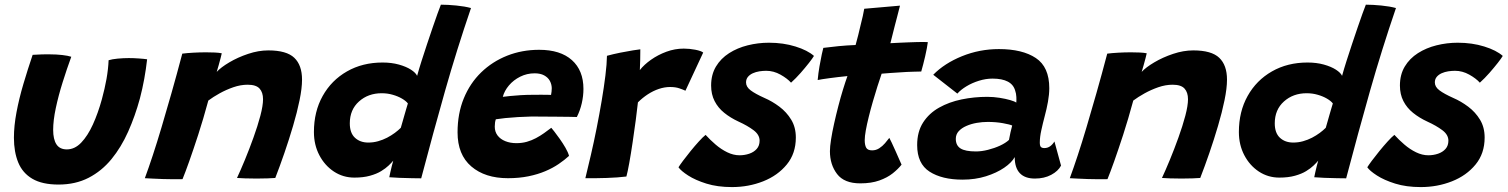

<svg xmlns="http://www.w3.org/2000/svg" viewBox="-20 -740 6282 800"><path d="M432.5 -489Q446.5 -493.5 470.5 -495.8Q494.5 -498 516.5 -498Q535.5 -498 557.5 -496.5Q579.5 -495 593 -493Q588.5 -452.5 581 -411.2Q573.5 -370 563 -330Q543 -256.5 514 -191.5Q485 -126.5 444.5 -77Q404 -27.5 349.2 0.8Q294.5 29 224 29Q156 29 115 5Q74 -19 56 -63Q38 -107 38 -166Q38 -215.5 48.8 -272.5Q59.5 -329.5 77.5 -390.2Q95.5 -451 116 -511.5Q130 -512.5 151.2 -513.2Q172.5 -514 189.5 -513.5Q214.5 -513.5 239 -510.8Q263.5 -508 277 -503.5Q258.5 -453 241 -397.2Q223.5 -341.5 212.5 -289.8Q201.5 -238 201.5 -199Q201.5 -159.5 215.2 -138.5Q229 -117.5 258.5 -117.5Q291.5 -117.5 318.5 -145.8Q345.5 -174 367 -221.2Q388.5 -268.5 404.5 -326.5Q416.5 -370.5 423.8 -411.2Q431 -452 432.5 -489Z M740.5 6.5Q725 7 703 6.8Q681 6.5 658.5 6Q640.5 5.5 616.5 4.2Q592.5 3 583.5 2.5Q599 -39.5 616.5 -92.5Q634 -145.5 653.2 -210Q672.5 -274.5 694.2 -351Q716 -427.5 739.5 -516.5Q759 -519 785.8 -520.5Q812.5 -522 838.5 -522Q857.5 -522 874.5 -521.2Q891.5 -520.5 904 -518Q903 -513.5 899.5 -499.2Q896 -485 891.2 -468.5Q886.5 -452 883 -440.5Q900.5 -459.5 935.5 -480.2Q970.5 -501 1013.8 -515.5Q1057 -530 1098 -530Q1174 -530 1206.2 -499.2Q1238.5 -468.5 1238.5 -408Q1238.5 -372.5 1228.2 -322.5Q1218 -272.5 1201.2 -215.8Q1184.5 -159 1165 -102.5Q1145.5 -46 1127 1.5Q1116.5 2.5 1095 3.2Q1073.5 4 1049 4Q1023.5 4 1000.8 3.2Q978 2.5 967.5 1.5Q982 -29.5 1000.5 -74.2Q1019 -119 1036.2 -167Q1053.5 -215 1064.8 -257.5Q1076 -300 1076 -326.5Q1076 -355 1061.5 -371Q1047 -387 1012 -387Q982.5 -387 952.2 -376.5Q922 -366 895 -351Q868 -336 848 -321Q826.5 -242 805.8 -178.2Q785 -114.5 768.5 -68Q752 -21.5 740.5 6.5Z M1602 -1.5Q1603.5 -8.5 1606.2 -21.5Q1609 -34.5 1612.5 -48.2Q1616 -62 1618.5 -70.5Q1611.5 -62 1599.2 -50.2Q1587 -38.5 1568.2 -27Q1549.5 -15.5 1521.8 -7.8Q1494 0 1456.5 0Q1409.5 0 1371.2 -25.2Q1333 -50.5 1310.5 -93.5Q1288 -136.5 1288 -190Q1288 -275 1324.5 -340.2Q1361 -405.5 1425.8 -442.5Q1490.5 -479.5 1574 -479.5Q1611.5 -479.5 1642 -471Q1672.5 -462.5 1692.2 -449.8Q1712 -437 1718 -424Q1725.5 -451.5 1736.5 -486Q1747.5 -520.5 1759.5 -556.5Q1771.5 -592.5 1782.8 -625.5Q1794 -658.5 1803.2 -683.8Q1812.5 -709 1817 -720.5Q1846 -720.5 1881.5 -717Q1917 -713.5 1942.5 -706.5Q1883.5 -534 1834.2 -360.5Q1785 -187 1735 3Q1723 3 1697.2 2.5Q1671.5 2 1644.5 1Q1617.5 0 1602 -1.5ZM1514.5 -146Q1535.5 -146 1555.2 -151.5Q1575 -157 1592.8 -166.2Q1610.5 -175.5 1625 -186.2Q1639.5 -197 1650 -207.5Q1653 -217.5 1657 -231.8Q1661 -246 1665.2 -260.5Q1669.5 -275 1673.2 -288Q1677 -301 1679.5 -309Q1671.5 -319.5 1654.8 -329.2Q1638 -339 1616.2 -345.2Q1594.5 -351.5 1570.5 -351.5Q1514 -351.5 1475.8 -317.2Q1437.5 -283 1437.5 -226Q1437.5 -186 1459 -166Q1480.5 -146 1514.5 -146Z M2351 -90.5Q2332.5 -73.5 2308 -56.8Q2283.5 -40 2252.2 -26.8Q2221 -13.5 2182 -5.5Q2143 2.5 2096.5 2.5Q2001 2.5 1943.8 -46.5Q1886.5 -95.5 1886.5 -188.5Q1886.5 -267 1912.5 -330.2Q1938.5 -393.5 1985 -438.5Q2031.5 -483.5 2093.2 -508Q2155 -532.5 2226.5 -532.5Q2315 -532.5 2363 -489.5Q2411 -446.5 2411 -369.5Q2411 -340 2404 -309.5Q2397 -279 2383.5 -252.5Q2377 -253 2352.2 -253.2Q2327.5 -253.5 2296.2 -253.8Q2265 -254 2237 -254.2Q2209 -254.5 2195.5 -254.5Q2167.5 -254 2138.5 -252.2Q2109.5 -250.5 2085.2 -248Q2061 -245.5 2046 -243Q2041.5 -231 2041.5 -212.5Q2041.5 -191 2053.2 -175.5Q2065 -160 2085.5 -151.8Q2106 -143.5 2132 -143.5Q2155 -143.5 2175.2 -149.2Q2195.5 -155 2213.2 -164.5Q2231 -174 2246.8 -185.2Q2262.5 -196.5 2277 -207.5Q2279.5 -205 2289.5 -192.2Q2299.5 -179.5 2312.2 -161.5Q2325 -143.5 2336 -124.5Q2347 -105.5 2351 -90.5ZM2075 -336.5Q2087 -338 2106 -340Q2125 -342 2149.8 -343.5Q2174.5 -345 2202.5 -345Q2219 -345.5 2234.2 -345.2Q2249.5 -345 2261 -345Q2272.5 -345 2276 -344.5Q2277.5 -351 2278.2 -358.5Q2279 -366 2279 -373Q2278.5 -389.5 2270.8 -403.5Q2263 -417.5 2247.2 -426Q2231.5 -434.5 2207.5 -434.5Q2175.5 -434.5 2147.5 -420.5Q2119.5 -406.5 2100.5 -384Q2081.5 -361.5 2075 -336.5Z M2646 -448Q2663.5 -470.5 2692.5 -491Q2721.5 -511.5 2756.8 -524.5Q2792 -537.5 2829 -537.5Q2852.5 -537.5 2877 -532.8Q2901.5 -528 2910 -521L2836 -362Q2826.5 -366.5 2810.5 -372Q2794.5 -377.5 2772 -377.5Q2749 -377.5 2725.2 -369.5Q2701.5 -361.5 2679.2 -347Q2657 -332.5 2638 -313.5Q2635 -284 2629 -239.5Q2623 -195 2616 -147.5Q2609 -100 2602 -61.2Q2595 -22.5 2590 -4.5Q2554 0 2507.5 1.5Q2461 3 2419 2.5Q2429.5 -40.5 2442 -94.2Q2454.5 -148 2466 -206Q2477.5 -264 2487 -320.2Q2496.5 -376.5 2502.5 -425Q2508.5 -473.5 2509 -507.5Q2534.5 -514.5 2564.2 -520.5Q2594 -526.5 2617.5 -530.2Q2641 -534 2648 -534.5Q2648 -517 2647.5 -489.8Q2647 -462.5 2646 -448Z M3030 39.5Q2969.5 39.5 2923.2 25Q2877 10.5 2847.2 -8.8Q2817.5 -28 2807 -43Q2812.5 -52 2826.2 -70.5Q2840 -89 2857.5 -110.5Q2875 -132 2891.8 -150.5Q2908.5 -169 2920 -178Q2938.5 -157.5 2961.5 -137.8Q2984.5 -118 3010.2 -105.5Q3036 -93 3061.5 -93Q3082.5 -93 3101.8 -99.5Q3121 -106 3133 -119.5Q3145 -133 3145 -154Q3145 -178.5 3119.8 -197.5Q3094.5 -216.5 3057 -233.5Q3023.5 -249 2997.8 -269.8Q2972 -290.5 2957.5 -318.8Q2943 -347 2943 -383.5Q2943 -429 2963.2 -462.8Q2983.5 -496.5 3018 -518.5Q3052.5 -540.5 3095.5 -551.2Q3138.5 -562 3184 -562Q3244 -562 3294.5 -546.2Q3345 -530.5 3371.5 -507Q3366 -497.5 3350.8 -478Q3335.5 -458.5 3316 -436.2Q3296.5 -414 3276 -395.5Q3260.5 -413 3232 -429Q3203.5 -445 3172.5 -445Q3159 -445 3144.2 -442.8Q3129.5 -440.5 3116.8 -434.8Q3104 -429 3096.2 -419.5Q3088.5 -410 3088.5 -396.5Q3088.5 -378 3107.8 -363.5Q3127 -349 3165 -332Q3197.5 -318 3227.5 -295.5Q3257.5 -273 3276.8 -241.2Q3296 -209.5 3296 -167Q3296 -100.5 3258.2 -54.5Q3220.5 -8.5 3159.8 15.5Q3099 39.5 3030 39.5Z M3736.5 -54Q3722.5 -36 3700 -18Q3677.5 0 3644 12Q3610.5 24 3564.5 24Q3497.5 24 3467.8 -15Q3438 -54 3438 -110Q3438 -129 3442.8 -159.2Q3447.5 -189.5 3455.5 -225.2Q3463.5 -261 3473 -297.8Q3482.5 -334.5 3492.5 -367Q3502.5 -399.5 3511 -423Q3470.5 -419 3435.5 -414.2Q3400.5 -409.5 3387 -406.5Q3389.5 -434.5 3394.5 -463.5Q3399.5 -492.5 3404.2 -514Q3409 -535.5 3410.5 -540.5Q3441 -544.5 3474.8 -547.8Q3508.5 -551 3545 -552.5Q3550.5 -572.5 3556 -594Q3561.5 -615.5 3566 -636Q3571 -654.5 3575 -673.2Q3579 -692 3581 -703.5L3730 -716.5Q3729 -713.5 3726 -701Q3723 -688.5 3718.2 -670.5Q3713.5 -652.5 3708 -631.5Q3704 -616 3699.5 -597.8Q3695 -579.5 3690 -560Q3706.5 -561 3729 -562Q3751.5 -563 3764.5 -563.5Q3786 -564.5 3803 -564.8Q3820 -565 3831.2 -565Q3842.5 -565 3846 -564.5Q3843 -541 3834.8 -505.2Q3826.5 -469.5 3818.5 -442Q3813.5 -442 3785.5 -441.2Q3757.5 -440.5 3731 -438.5Q3713 -437.5 3691.8 -436Q3670.5 -434.5 3653.5 -433Q3645.5 -410 3636 -380Q3626.5 -350 3617 -317.2Q3607.5 -284.5 3599.8 -253.2Q3592 -222 3587.5 -196.8Q3583 -171.5 3583 -156Q3583 -136 3589 -124.8Q3595 -113.5 3614 -113.5Q3630 -113.5 3643.5 -122.2Q3657 -131 3667.5 -143.2Q3678 -155.5 3685.5 -165.5Q3688 -161.5 3695.5 -145.5Q3703 -129.5 3711.8 -109.8Q3720.5 -90 3727.5 -74.2Q3734.5 -58.5 3736.5 -54Z M3990.5 8.5Q3905 8.5 3853.2 -24.8Q3801.5 -58 3801.5 -135.5Q3801.5 -191 3826.2 -229.5Q3851 -268 3892.8 -291.5Q3934.5 -315 3986.8 -325.8Q4039 -336.5 4093.5 -336.5Q4119.5 -336.5 4144.8 -332.5Q4170 -328.5 4189 -323Q4208 -317.5 4214.5 -312.5Q4215.5 -321 4214.8 -336Q4214 -351 4210 -362Q4203 -387.5 4179.2 -400Q4155.5 -412.5 4115.5 -412.5Q4087.5 -412.5 4058.8 -403.5Q4030 -394.5 4006.5 -380.2Q3983 -366 3969 -350L3868.5 -428.5Q3915 -476 3988.2 -505.8Q4061.5 -535.5 4142 -535.5Q4240 -535.5 4296 -498.2Q4352 -461 4352 -372.5Q4352 -346.5 4346.5 -316Q4341 -285.5 4333 -256Q4325 -226 4318.8 -197.2Q4312.5 -168.5 4312.5 -146Q4312.5 -132 4317.2 -127.5Q4322 -123 4331.5 -123Q4344.5 -123 4355 -130.2Q4365.5 -137.5 4373.5 -150.5L4401 -50Q4389 -27 4360 -11.5Q4331 4 4292 4Q4250.5 4 4229.2 -18.5Q4208 -41 4208 -85.5Q4195.5 -62.5 4164 -41Q4132.5 -19.5 4088 -5.5Q4043.5 8.5 3990.5 8.5ZM4046.5 -109Q4070 -109 4096.8 -115.8Q4123.5 -122.5 4146.8 -133.2Q4170 -144 4184 -157Q4187 -172.5 4190.5 -189Q4194 -205.5 4197.5 -217Q4187.5 -221.5 4158.5 -226.8Q4129.5 -232 4095.5 -232Q4073 -232 4049.8 -228Q4026.5 -224 4006.5 -215.2Q3986.5 -206.5 3974.5 -193.2Q3962.5 -180 3962.5 -161.5Q3962.5 -134 3982.2 -121.5Q4002 -109 4046.5 -109Z M4594.5 6.5Q4579 7 4557 6.8Q4535 6.5 4512.5 6Q4494.5 5.5 4470.5 4.2Q4446.5 3 4437.5 2.5Q4453 -39.5 4470.5 -92.5Q4488 -145.5 4507.2 -210Q4526.5 -274.5 4548.2 -351Q4570 -427.5 4593.5 -516.5Q4613 -519 4639.8 -520.5Q4666.5 -522 4692.5 -522Q4711.5 -522 4728.5 -521.2Q4745.5 -520.5 4758 -518Q4757 -513.5 4753.5 -499.2Q4750 -485 4745.2 -468.5Q4740.5 -452 4737 -440.5Q4754.5 -459.5 4789.5 -480.2Q4824.5 -501 4867.8 -515.5Q4911 -530 4952 -530Q5028 -530 5060.2 -499.2Q5092.5 -468.5 5092.5 -408Q5092.5 -372.5 5082.2 -322.5Q5072 -272.5 5055.2 -215.8Q5038.5 -159 5019 -102.5Q4999.5 -46 4981 1.5Q4970.5 2.5 4949 3.2Q4927.5 4 4903 4Q4877.5 4 4854.8 3.2Q4832 2.5 4821.5 1.5Q4836 -29.5 4854.5 -74.2Q4873 -119 4890.2 -167Q4907.5 -215 4918.8 -257.5Q4930 -300 4930 -326.5Q4930 -355 4915.5 -371Q4901 -387 4866 -387Q4836.5 -387 4806.2 -376.5Q4776 -366 4749 -351Q4722 -336 4702 -321Q4680.5 -242 4659.8 -178.2Q4639 -114.5 4622.5 -68Q4606 -21.5 4594.5 6.5Z M5456 -1.5Q5457.5 -8.5 5460.2 -21.5Q5463 -34.5 5466.5 -48.2Q5470 -62 5472.5 -70.5Q5465.5 -62 5453.2 -50.2Q5441 -38.5 5422.2 -27Q5403.5 -15.5 5375.8 -7.8Q5348 0 5310.5 0Q5263.5 0 5225.2 -25.2Q5187 -50.5 5164.5 -93.5Q5142 -136.5 5142 -190Q5142 -275 5178.5 -340.2Q5215 -405.5 5279.8 -442.5Q5344.5 -479.5 5428 -479.5Q5465.5 -479.5 5496 -471Q5526.5 -462.5 5546.2 -449.8Q5566 -437 5572 -424Q5579.5 -451.5 5590.5 -486Q5601.5 -520.5 5613.5 -556.5Q5625.5 -592.5 5636.8 -625.5Q5648 -658.5 5657.2 -683.8Q5666.5 -709 5671 -720.5Q5700 -720.5 5735.5 -717Q5771 -713.5 5796.5 -706.5Q5737.5 -534 5688.2 -360.5Q5639 -187 5589 3Q5577 3 5551.2 2.5Q5525.5 2 5498.5 1Q5471.5 0 5456 -1.5ZM5368.5 -146Q5389.5 -146 5409.2 -151.5Q5429 -157 5446.8 -166.2Q5464.5 -175.5 5479 -186.2Q5493.5 -197 5504 -207.5Q5507 -217.5 5511 -231.8Q5515 -246 5519.2 -260.5Q5523.5 -275 5527.2 -288Q5531 -301 5533.5 -309Q5525.5 -319.5 5508.8 -329.2Q5492 -339 5470.2 -345.2Q5448.5 -351.5 5424.5 -351.5Q5368 -351.5 5329.8 -317.2Q5291.5 -283 5291.5 -226Q5291.5 -186 5313 -166Q5334.5 -146 5368.5 -146Z M5900 39.5Q5839.5 39.5 5793.2 25Q5747 10.5 5717.2 -8.8Q5687.5 -28 5677 -43Q5682.5 -52 5696.2 -70.5Q5710 -89 5727.5 -110.5Q5745 -132 5761.8 -150.5Q5778.5 -169 5790 -178Q5808.5 -157.5 5831.5 -137.8Q5854.5 -118 5880.2 -105.5Q5906 -93 5931.5 -93Q5952.5 -93 5971.8 -99.5Q5991 -106 6003 -119.5Q6015 -133 6015 -154Q6015 -178.5 5989.8 -197.5Q5964.5 -216.5 5927 -233.5Q5893.5 -249 5867.8 -269.8Q5842 -290.5 5827.5 -318.8Q5813 -347 5813 -383.5Q5813 -429 5833.2 -462.8Q5853.5 -496.5 5888 -518.5Q5922.5 -540.5 5965.5 -551.2Q6008.5 -562 6054 -562Q6114 -562 6164.5 -546.2Q6215 -530.5 6241.5 -507Q6236 -497.5 6220.8 -478Q6205.5 -458.5 6186 -436.2Q6166.5 -414 6146 -395.5Q6130.5 -413 6102 -429Q6073.5 -445 6042.5 -445Q6029 -445 6014.2 -442.8Q5999.5 -440.5 5986.8 -434.8Q5974 -429 5966.2 -419.5Q5958.5 -410 5958.5 -396.5Q5958.5 -378 5977.8 -363.5Q5997 -349 6035 -332Q6067.5 -318 6097.5 -295.5Q6127.5 -273 6146.8 -241.2Q6166 -209.5 6166 -167Q6166 -100.5 6128.2 -54.5Q6090.5 -8.5 6029.8 15.5Q5969 39.5 5900 39.5Z"/></svg>

Font: Grandstander Thin
Style: Bold Italic
Weight: 700
Italic angle: -15°
Version: Version 1.200